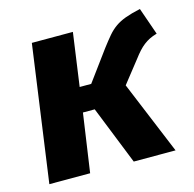

<svg xmlns="http://www.w3.org/2000/svg" viewBox="-86 -636 729 723"><g transform="rotate(-15 278.5 -274.5)"><path d="M20 0 94 -531H254L225 -324H270L356 -441Q375 -466 389.5 -483Q404 -500 421 -512Q438 -524 461 -532.5Q484 -541 520 -549L557 -443Q540 -438 528 -432Q516 -426 505 -417.5Q494 -409 483.5 -397.5Q473 -386 461 -370L394 -285L512 0H349L258 -228H212L179 0Z"/></g></svg>

Font: Szlgxwxxxixliatcpuztgldltzi
Style: Regular
Weight: 700
Italic angle: -8°
Designer: Carrois Corporate & Edenspiekermann
Foundry: Carrois Corporate GbR & Edenspiekermann AG
Version: Version 2.001